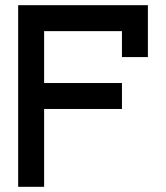

<svg xmlns="http://www.w3.org/2000/svg" viewBox="-20 -720 640 740"><path d="M50 0H150V-300H450V-400H150V-600H450V-500H550V-700H50Z"/></svg>

Font: Connection Serif
Style: Regular
Weight: 400
Version: Version 0.2